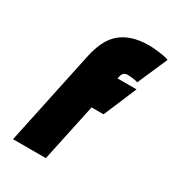

<svg xmlns="http://www.w3.org/2000/svg" viewBox="-173 -815 835 917"><g transform="rotate(30 245.0 -356.5)"><path d="M418 -532 490 -697Q479 -702 457.5 -705.5Q436 -709 415 -711Q394 -713 382 -713Q325 -713 285 -699Q245 -685 218.5 -660Q192 -635 176 -600Q160 -565 151 -523L40 0H221L289 -319H355L432 -501H327L331 -518Q332 -522 334 -525.5Q336 -529 339.5 -532.5Q343 -536 348.5 -538Q354 -540 361 -540Q372 -540 391.5 -537.5Q411 -535 418 -532Z"/></g></svg>

Font: Advent Pro Black
Style: Italic
Weight: 900
Italic angle: -12°
Version: Version 3.000